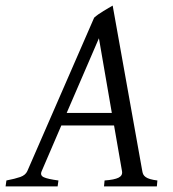

<svg xmlns="http://www.w3.org/2000/svg" viewBox="-37 -663 617 683"><path d="M181.2 -216.8 111.3 -54.2Q104.5 -39.1 118.9 -32.5Q133.3 -25.9 170.9 -21L168 0H-17.1L-14.2 -21Q16.6 -26.9 35.2 -33.4Q53.7 -40 60.1 -54.2L297.9 -600.1Q304.2 -606 313 -612.1Q321.8 -618.2 331.1 -623.8Q340.3 -629.4 348.9 -634.5Q357.4 -639.6 363.8 -643.1L469.2 -54.2Q470.2 -47.4 472.9 -42.2Q475.6 -37.1 481.4 -33Q487.3 -28.8 497.3 -25.9Q507.3 -22.9 522.9 -21L521 0H333L335 -21Q369.6 -23.4 384.8 -31Q399.9 -38.6 397 -54.2L368.7 -216.8ZM360.8 -261.2 314.9 -526.9 200.2 -261.2Z"/></svg>

Font: Gentium Plus Viet
Style: Italic
Weight: 400
Italic angle: -8°
Designer: J. Victor Gaultney, Annie Olsen, Iska Routamaa, Becca Hirsbrunner
Foundry: SIL International
Version: Version 5.000